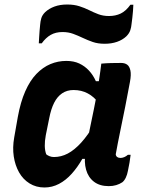

<svg xmlns="http://www.w3.org/2000/svg" viewBox="-20 -820 640 851"><path d="M274 -550Q307 -550 331.5 -538.5Q356 -527 374.5 -507Q393 -487 405 -460H434L418 -363Q397 -391 369 -406Q341 -421 306 -421Q277 -421 255.5 -406.5Q234 -392 220 -364.5Q206 -337 198 -295L183 -221Q178 -194 178.5 -173Q179 -152 185 -136Q191 -131 200 -127.5Q209 -124 219 -124Q251 -124 280.5 -139.5Q310 -155 340 -188Q370 -221 401 -274L371 -116H345Q324 -79 298 -50Q272 -21 241.5 -5Q211 11 177 11Q140 11 111 -7Q82 -25 64.5 -56Q47 -87 41 -126.5Q35 -166 43 -211L59 -302Q71 -368 92 -415.5Q113 -463 141.5 -492.5Q170 -522 203.5 -536Q237 -550 274 -550ZM429 -538Q451 -540 472.5 -540.5Q494 -541 517 -541Q533 -541 543.5 -533.5Q554 -526 558 -507.5Q562 -489 556 -457Q546 -402 535 -347Q524 -292 513 -239Q502 -186 493 -136Q494 -128 499.5 -124Q505 -120 514 -120Q522 -120 530.5 -123.5Q539 -127 547 -134H559Q557 -117 554 -99Q551 -81 547 -63Q544 -46 537.5 -32.5Q531 -19 522 -12Q510 -4 495 0.5Q480 5 462 5Q422 5 396.5 -14.5Q371 -34 361.5 -68Q352 -102 359 -145Q367 -194 376.5 -241Q386 -288 396 -335.5Q406 -383 414 -434Q417 -452 419.5 -469Q422 -486 424.5 -503.5Q427 -521 429 -538ZM463 -749Q492 -749 515 -760Q538 -771 558 -799H571Q571 -787 569.5 -771.5Q568 -756 566.5 -741Q565 -726 563 -713Q562 -700 557.5 -686Q553 -672 540 -659Q523 -643 498.5 -634.5Q474 -626 444 -626Q414 -626 391 -634Q368 -642 347 -652Q326 -662 304.5 -670Q283 -678 257 -678Q227 -678 205 -665.5Q183 -653 165 -628H152Q153 -640 153.5 -654.5Q154 -669 155.5 -684Q157 -699 158 -711Q159 -725 163 -739Q167 -753 180 -766Q197 -782 221.5 -791Q246 -800 278 -800Q308 -800 331.5 -792.5Q355 -785 375 -775Q395 -765 416 -757Q437 -749 463 -749Z"/></svg>

Font: Rec Mono Semicasual
Style: Bold Italic
Weight: 700
Italic angle: -10°
Version: Version 1.085; ttfautohint (v1.8.4.7-5d5b)